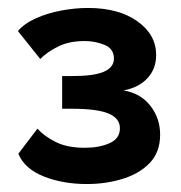

<svg xmlns="http://www.w3.org/2000/svg" viewBox="-20 -838 454 482"><path d="M198 -376Q138 -376 90 -395Q42 -414 26 -452L74 -515Q91 -496 120 -481.5Q149 -467 193 -467Q229 -467 255 -478.5Q281 -490 281 -516Q281 -541 252.5 -553Q224 -565 160 -565H136V-647H160Q216 -647 241 -658Q266 -669 266 -691Q266 -716 242 -725.5Q218 -735 193 -735Q154 -735 126.5 -721.5Q99 -708 81 -690L25 -760Q41 -779 70 -792Q99 -805 133.5 -811.5Q168 -818 201 -818Q278 -818 325 -784.5Q372 -751 372 -700Q372 -665 350 -641.5Q328 -618 290 -611Q333 -604 357.5 -572.5Q382 -541 382 -500Q382 -456 356 -429Q330 -402 288 -389Q246 -376 198 -376Z"/></svg>

Font: Raleway ExtraBold
Style: Regular
Weight: 800
Designer: Matt McInerney, Pablo Impallari, Rodrigo Fuenzalida
Foundry: Matt McInerney, Pablo Impallari, Rodrigo Fuenzalida
Version: Version 4.026